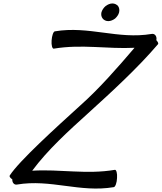

<svg xmlns="http://www.w3.org/2000/svg" viewBox="-20 -1031 934 1109"><path d="M668 -960C671 -973 669 -986 662 -996C654 -1005 643 -1011 629 -1011C616 -1011 602 -1005 590 -996C578 -986 570 -973 566 -960C563 -947 565 -934 573 -924C580 -915 592 -909 605 -909C619 -909 633 -915 645 -924C656 -934 665 -947 668 -960ZM78 35C273 2 441 83 637 50C646 49 655 25 656 -3C658 -30 652 -52 643 -50C479 -22 327 -55 166 -45C256 -166 374 -273 489 -377C629 -504 775 -638 892 -775C897 -780 892 -789 883 -799C883 -801 883 -803 884 -805C885 -824 873 -838 856 -835C661 -802 493 -883 297 -850C288 -849 280 -825 278 -797C276 -770 282 -748 291 -750C452 -777 600 -747 757 -755C657 -638 554 -520 445 -423C302 -293 90 -101 36 -17C33 -12 39 -3 51 5C50 24 62 38 78 35Z"/></svg>

Font: Nupuram Medium Oblique
Style: Regular
Weight: 500
Designer: Santhosh Thottingal (santhosh.thottingal@gmail.com)
Foundry: SMC
Version: Version 1.000